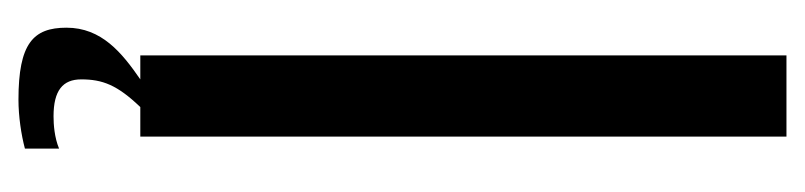

<svg xmlns="http://www.w3.org/2000/svg" viewBox="-352 -388 872 208"><g transform="rotate(90 84.0 -284.0)"><path d="M40 0H66C37 20 10 42 10 80C10 116 27 132 88 132C106 132 126 129 141 125V88C129 93 115 94 106 94C78 94 66 84 66 64C66 41 72 25 96 0H128V-700H40Z"/></g></svg>

Font: Queering
Style: Regular
Weight: 400
Designer: Adam Naccarato
Foundry: adamnac
Version: Version 2.000;hotconv 1.0.109;makeotfexe 2.5.65596